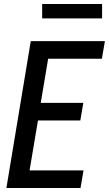

<svg xmlns="http://www.w3.org/2000/svg" viewBox="-20 -941 545 961"><path d="M12 0 134 -735H505L490 -647H221L184 -426H397L382 -338H170L128 -88H398L383 0ZM491 -849H191V-921H491Z"/></svg>

Font: Iosevka SS04 Semibold Oblique
Style: Regular
Weight: 600
Italic angle: -9°
Monospace: yes
Designer: Belleve Invis
Foundry: Belleve Invis
Version: Version 19.0.0; ttfautohint (v1.8.4)